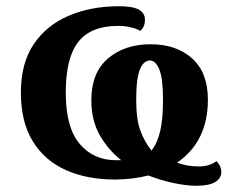

<svg xmlns="http://www.w3.org/2000/svg" viewBox="-20 -566 755 616"><path d="M610 30Q579 30 538 21.5Q497 13 456 -3Q432 3 405 6.5Q378 10 349 10Q259 10 191 -20.5Q123 -51 85 -113Q47 -175 47 -269Q47 -363 88 -424Q129 -485 200.5 -515.5Q272 -546 362 -546Q406 -546 425.5 -535Q445 -524 445 -503Q445 -479 430 -467Q418 -474 399 -478.5Q380 -483 359 -483Q272 -483 231.5 -432Q191 -381 191 -269Q191 -157 235.5 -104.5Q280 -52 352 -52H369Q327 -85 300 -132.5Q273 -180 273 -244Q273 -333 326.5 -378.5Q380 -424 463 -424Q546 -424 596.5 -378.5Q647 -333 647 -246Q647 -112 548 -44Q581 -32 618 -32Q635 -32 650 -36.5Q665 -41 674 -49Q680 -44 685 -34.5Q690 -25 690 -14Q690 6 670.5 18Q651 30 610 30ZM466 -83Q485 -107 494 -145.5Q503 -184 503 -246Q503 -315 491 -343.5Q479 -372 461 -372Q441 -372 429 -343.5Q417 -315 417 -245Q417 -184 430 -148Q443 -112 466 -83Z"/></svg>

Font: Noto Serif
Style: Bold
Weight: 700
Designer: Monotype Design Team
Foundry: Monotype Imaging Inc.
Version: Version 2.014